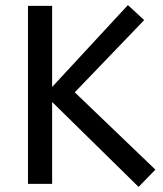

<svg xmlns="http://www.w3.org/2000/svg" viewBox="-20 -723 641 755"><path d="M591 -56 525 12 185 -322V0H90V-700H185V-381L483 -703L547 -644L274 -360Z"/></svg>

Font: ABeeZee
Style: Regular
Weight: 400
Designer: Anja Meiners
Foundry: Anja Meiners
Version: Version 1.001